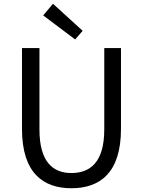

<svg xmlns="http://www.w3.org/2000/svg" viewBox="-20 -989 761 1022"><path d="M360 13C510 13 624 -67 624 -303V-733H535V-300C535 -123 458 -68 360 -68C265 -68 190 -123 190 -300V-733H97V-303C97 -67 211 13 360 13ZM380 -779 420 -825 262 -969 210 -907Z"/></svg>

Font: Squished Noto Sans CJK JP Regular
Style: Regular
Weight: 400
Designer: Ryoko NISHIZUKA (kana & ideographs); Paul D. Hunt (Latin, Greek & Cyrillic); Wenlong ZHANG (bopomofo); Sandoll Communica
Foundry: Adobe Systems Incorporated
Version: Version 1.004;PS 1.004;hotconv 1.0.82;makeotf.lib2.5.63406